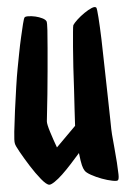

<svg xmlns="http://www.w3.org/2000/svg" viewBox="-20 -544 357 538"><path d="M250 -522.5Q252 -519.5 255.9 -495.1Q259.8 -470.7 264.2 -434.6Q268.6 -398.4 272.9 -356.4Q277.3 -314.5 281.7 -276.4Q286.1 -238.3 289.1 -208Q292 -177.7 293.9 -167Q296.9 -149.4 300.8 -128.4Q304.7 -107.4 307.6 -88.4Q310.5 -69.3 312 -55.7Q313.5 -42 310.5 -39.1Q308.6 -36.1 294.9 -37.6Q281.2 -39.1 265.1 -43.5Q249 -47.9 234.9 -54.2Q220.7 -60.5 216.8 -66.4Q212.9 -71.3 209.5 -81.1Q206.1 -90.8 201.2 -115.2Q190.4 -100.6 178.2 -84.5Q166 -68.4 154.3 -55.2Q142.6 -42 132.8 -34.2Q123 -26.4 118.2 -26.4Q110.4 -26.4 94.7 -42.5Q79.1 -58.6 63.5 -79.1Q47.9 -99.6 35.2 -118.2Q22.5 -136.7 21.5 -142.6Q19.5 -148.4 20 -174.8Q20.5 -201.2 22 -233.9Q23.4 -266.6 25.4 -299.3Q27.3 -332 29.3 -351.6Q31.2 -371.1 33.7 -395Q36.1 -418.9 39.1 -439.9Q42 -460.9 44.4 -476.6Q46.9 -492.2 48.8 -495.1Q50.8 -498 60.1 -498.5Q69.3 -499 79.6 -497.6Q89.8 -496.1 98.6 -492.7Q107.4 -489.3 110.4 -484.4Q112.3 -480.5 112.8 -459.5Q113.3 -438.5 113.3 -408.7Q113.3 -378.9 113.3 -344.2Q113.3 -309.6 112.8 -279.8Q112.3 -250 111.8 -229Q111.3 -208 111.3 -204.1Q111.3 -196.3 120.6 -173.8Q129.9 -151.4 139.6 -130.9L190.4 -191.4Q189.5 -209 189 -236.3Q188.5 -263.7 187.5 -293.9Q186.5 -324.2 185.5 -355.5Q184.6 -386.7 184.6 -412.1Q184.6 -437.5 184.6 -454.1Q184.6 -470.7 185.5 -473.6Q188.5 -479.5 197.3 -489.3Q206.1 -499 216.8 -507.8Q227.5 -516.6 236.8 -521.5Q246.1 -526.4 250 -522.5Z"/></svg>

Font: Jolly Lodger
Style: Regular
Weight: 400
Designer: Stuart Sandler
Foundry: Font Diner, Inc
Version: Version 1.000